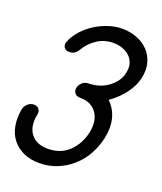

<svg xmlns="http://www.w3.org/2000/svg" viewBox="-135 -814 759 902"><g transform="rotate(20 244.5 -363.5)"><path d="M166 -565Q151 -539 123 -539Q103 -539 96.5 -550.5Q90 -562 93 -576Q94 -577 96.5 -582Q99 -587 100 -592L98 -589Q113 -619 137.5 -644.5Q162 -670 192 -688Q222 -706 255 -716.5Q288 -727 321 -727Q360 -727 394 -714Q428 -701 451.5 -676.5Q475 -652 484.5 -617.5Q494 -583 485 -541Q476 -499 445.5 -459Q415 -419 374 -391Q441 -325 418 -216Q408 -171 386.5 -132Q365 -93 332 -63.5Q299 -34 257.5 -17Q216 0 168 0Q124 0 89.5 -15.5Q55 -31 33 -59Q11 -87 4 -125.5Q-3 -164 5 -209Q9 -227 22.5 -238.5Q36 -250 52 -250Q69 -250 77.5 -239Q86 -228 83 -212Q70 -151 97.5 -114Q125 -77 183 -77Q247 -77 288 -116.5Q329 -156 342 -216Q355 -277 328 -315.5Q301 -354 246 -354H242Q225 -355 217 -366Q209 -377 212 -393Q216 -409 229 -420Q242 -431 259 -431Q283 -431 307 -438Q331 -445 351.5 -459Q372 -473 387.5 -493Q403 -513 408 -539Q414 -566 407.5 -586.5Q401 -607 386 -621Q371 -635 349.5 -642.5Q328 -650 305 -650Q260 -650 224 -626.5Q188 -603 166 -565Z"/></g></svg>

Font: VDS Compensated
Style: Light Italic
Weight: 300
Italic angle: -12°
Designer: artmaker
Foundry: artmaker
Version: Version 1.000 2012 initial release